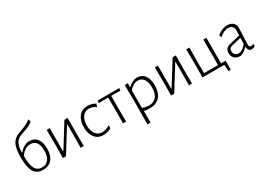

<svg xmlns="http://www.w3.org/2000/svg" viewBox="-2 -1610 3731 2695"><g transform="rotate(-30 1864.0 -263.0)"><path d="M256 6Q158 6 113 -67.5Q68 -141 68 -301Q68 -441 102 -511Q136 -581 220 -612L315 -648Q374 -670 426 -711L432 -709L438 -666Q388 -629 326 -607L232 -573Q172 -552 144.5 -499.5Q117 -447 117 -354V-352L121 -351Q189 -434 278 -443Q364 -443 408 -387.5Q452 -332 452 -225Q452 -114 401 -54Q350 6 256 6ZM117 -296Q117 -157 151 -94.5Q185 -32 259 -32Q329 -32 366.5 -80.5Q404 -129 404 -219Q404 -398 275 -398Q189 -398 117 -301Z M577 0 579 -195 577 -454 627 -457 626 -80H631L864 -455H916L914 -199L916 0H865L867 -192V-378H862L627 0Z M1238 -462Q1308 -462 1364 -428L1353 -383L1346 -382Q1294 -418 1236 -418Q1172 -418 1134 -366.5Q1096 -315 1096 -226Q1096 -139 1134.5 -88Q1173 -37 1239 -37Q1302 -37 1358 -75L1366 -71L1360 -27Q1299 6 1233 6Q1147 6 1097 -56Q1047 -118 1047 -224Q1047 -333 1098.5 -397.5Q1150 -462 1238 -462Z M1551 0 1553 -195 1551 -417H1485L1403 -415L1399 -421L1403 -455H1749L1753 -451L1749 -415L1669 -417H1601L1600 -198L1602 0Z M1891 -457 1890 -391H1895Q1958 -451 2032 -460Q2115 -460 2160 -403Q2205 -346 2205 -240Q2205 -123 2148 -58.5Q2091 6 1987 6Q1937 6 1891 -3L1892 185H1841L1844 -195L1841 -451ZM1889 -198 1890 -56Q1947 -33 1993 -33Q2072 -33 2114.5 -86Q2157 -139 2156 -236Q2155 -323 2122 -369.5Q2089 -416 2028 -416Q1955 -416 1890 -340Z M2331 0 2333 -195 2331 -454 2381 -457 2380 -80H2385L2618 -455H2670L2668 -199L2670 0H2619L2621 -192V-378H2616L2381 0Z M2839 0 2841 -195 2839 -455H2890L2888 -198L2889 -42L3115 -41L3116 -195L3115 -455H3165L3164 -198L3165 -41H3238V102L3200 107L3194 0Z M3501 -462Q3562 -462 3596 -431Q3630 -400 3630 -345Q3630 -330 3624.5 -216Q3619 -102 3619 -87Q3619 -61 3626.5 -50.5Q3634 -40 3652 -40Q3670 -40 3690 -50L3697 -45L3691 -12Q3667 3 3640 4Q3580 2 3577 -71H3572Q3515 -6 3454 6Q3394 6 3360 -25.5Q3326 -57 3326 -113Q3326 -194 3414 -214L3580 -253L3582 -334Q3582 -377 3559 -399.5Q3536 -422 3494 -422Q3430 -422 3354 -357L3348 -360L3340 -397Q3422 -462 3501 -462ZM3579 -216 3424 -179Q3373 -167 3373 -119Q3373 -81 3394 -59.5Q3415 -38 3452 -38Q3513 -38 3575 -119Z"/></g></svg>

Font: Alegreya Sans SC Light
Style: Regular
Weight: 300
Designer: Juan Pablo del Peral
Foundry: Huerta Tipografica
Version: Version 2.007